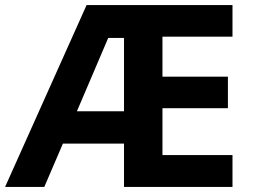

<svg xmlns="http://www.w3.org/2000/svg" viewBox="-20 -734 992 754"><path d="M893 0H467V-170H227L154 0H0L320 -714H893V-590H618V-433H875V-309H618V-125H893ZM282 -297H467V-585H405Z"/></svg>

Font: Noto Sans Gurmukhi
Style: Bold
Weight: 700
Designer: Jelle Bosma - Monotype Design Team
Foundry: Monotype Imaging Inc.
Version: Version 2.004; ttfautohint (v1.8.4.7-5d5b)